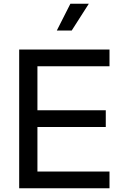

<svg xmlns="http://www.w3.org/2000/svg" viewBox="-20 -1011 646 1031"><path d="M83 -745H568V-655H181V-419H548V-329H181V-90H568V0H83ZM358 -991H457L365 -847H285Z"/></svg>

Font: Eudoxus Sans Medium
Style: Regular
Weight: 500
Designer: Stijn de Vries
Foundry: tokotype
Version: Version 2.005